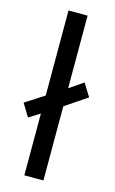

<svg xmlns="http://www.w3.org/2000/svg" viewBox="-127 -807 512 855"><g transform="rotate(15 129.0 -380.0)"><path d="M78 0V-285L27 -253L-9 -312L78 -368V-760H166V-425L230 -469L267 -410L166 -342V0Z"/></g></svg>

Font: Noto Sans Malayalam
Style: Regular
Weight: 400
Designer: Jelle Bosma - Monotype Design Team
Foundry: Monotype Imaging Inc.
Version: Version 2.103